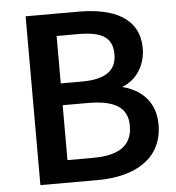

<svg xmlns="http://www.w3.org/2000/svg" viewBox="-53 -789 773 843"><g transform="rotate(-5 333.5 -368.0)"><path d="M325 -740H91V4H343C510 4 631 -67 631 -216C631 -315 570 -373 486 -394C554 -419 591 -485 591 -555C591 -690 477 -740 325 -740ZM219 -95V-337H330C445 -337 505 -304 505 -222C505 -132 444 -95 330 -95ZM219 -433V-642H315C417 -642 465 -615 465 -540C465 -472 421 -433 312 -433Z"/></g></svg>

Font: Bithumb Trading Sans Semibold
Style: Regular
Weight: 600
Designer: HamHyungwon
Foundry: Bithumb
Version: Version 1.100;Glyphs 3.1.2 (3151)